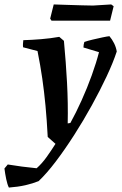

<svg xmlns="http://www.w3.org/2000/svg" viewBox="-74 -631 550 865"><path d="M-34 214Q-41 200 -46 176Q-51 152 -54 128L-39 110Q-9 115 25 119.5Q59 124 91 127Q115 106 136 76.5Q157 47 176 17L141 -14Q137 -91 131 -154.5Q125 -218 116.5 -277Q108 -336 95 -401L30 -418Q29 -425 29.5 -433.5Q30 -442 31 -450Q68 -451 111 -454.5Q154 -458 193 -465L214 -447Q223 -351 228 -258Q233 -165 231 -75L243 -77Q268 -122 293.5 -178.5Q319 -235 339.5 -292Q360 -349 372 -396L302 -417Q302 -430 306 -442Q320 -447 343 -452.5Q366 -458 387.5 -462.5Q409 -467 419 -468Q431 -454 440 -436Q449 -418 452 -399Q436 -350 406.5 -287Q377 -224 339.5 -156Q302 -88 260 -22.5Q218 43 177 97Q136 151 100 185Q73 196 40 203.5Q7 211 -34 214ZM158 -538 152 -547 168 -611Q194 -610 229 -609Q264 -608 296 -607Q328 -606 345 -606L427 -611L438 -603L422 -538Z"/></svg>

Font: Labrada SemiBold
Style: Italic
Weight: 600
Italic angle: -7°
Designer: Mercedes Jáuregui
Foundry: Omnibus-Type Team
Version: Version 1.000; ttfautohint (v1.8.4.7-5d5b)